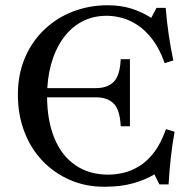

<svg xmlns="http://www.w3.org/2000/svg" viewBox="-20 -700 712 730"><path d="M439 -475H474V-220H439Q436 -283 412 -306.5Q388 -330 345 -330H123V-365H345Q388 -365 412 -388.5Q436 -412 439 -475ZM380 10H375Q305 10 245.5 -16Q186 -42 141.5 -88.5Q97 -135 72.5 -199.5Q48 -264 48 -340Q48 -417 74.5 -479.5Q101 -542 148 -587Q195 -632 257 -656Q319 -680 389 -680Q440 -680 480.5 -667Q521 -654 555 -632L575 -670H610Q614 -619 621.5 -568Q629 -517 639 -470L606 -460Q587 -514 560.5 -549Q534 -584 504 -604Q474 -624 443.5 -632Q413 -640 386 -640Q333 -640 291 -617.5Q249 -595 219.5 -553.5Q190 -512 174.5 -456.5Q159 -401 159 -335Q159 -243 186.5 -175.5Q214 -108 266.5 -72Q319 -36 392 -36Q419 -36 449.5 -43Q480 -50 510 -68.5Q540 -87 566 -121Q592 -155 611 -209L644 -199Q635 -152 629.5 -101Q624 -50 621 1H586L567 -37Q532 -16 485.5 -3Q439 10 380 10Z"/></svg>

Font: Brygada 1918 Medium
Style: Regular
Weight: 500
Designer: Mateusz Machalski | Borys Kosmynka | Przemek Hoffer
Foundry: NIEPODLEGLA 2018
Version: Version 3.006